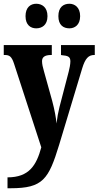

<svg xmlns="http://www.w3.org/2000/svg" viewBox="-22 -776 525 1023"><path d="M348 -625C375 -625 405 -642 405 -690C405 -738 375 -756 348 -756C316 -756 289 -738 289 -690C289 -642 316 -625 348 -625ZM171 -625C201 -625 231 -642 231 -690C231 -738 201 -756 171 -756C142 -756 114 -738 114 -690C114 -642 142 -625 171 -625ZM18 169V227H35C207 227 237 179 293 -4L416 -412C432 -465 450 -483 480 -483H483V-536H303V-483L307 -482C339 -479 353 -475 353 -449C353 -434 348 -408 344 -394L295 -206C288 -178 283 -151 279 -118C277 -146 269 -190 256 -239L212 -397C206 -417 202 -435 202 -450C202 -470 214 -483 251 -483H254V-536H-2V-483H3C28 -483 40 -476 53 -436L198 9C172 105 133 169 18 169Z"/></svg>

Font: Noto Serif Lao ExtraCondensed ExtraBold
Style: Regular
Weight: 800
Width: 2
Designer: Monotype Design Team
Foundry: Monotype Imaging Inc.
Version: Version 2.003